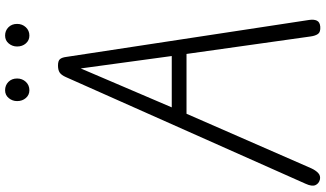

<svg xmlns="http://www.w3.org/2000/svg" viewBox="-276 -970 1247 735"><g transform="rotate(-90 347.5 -602.5)"><path d="M27 -1.5Q12 -5.5 6.2 -18.8Q0.5 -32 11.5 -56L420 -974Q427.5 -991 437.2 -997.5Q447 -1004 464 -1004Q482.5 -1004 488.8 -996.2Q495 -988.5 497 -973L638.5 -43.5Q641.5 -24.5 636 -13Q630.5 -1.5 613 0Q592.5 1.5 585.2 -8.5Q578 -18.5 575.5 -36.5L508.5 -512H279.5L71 -35Q63 -17.5 52.5 -7.8Q42 2 27 -1.5ZM304 -568.5H500.5L475.5 -752L453 -917L382.5 -752ZM579 -1113.5Q560.5 -1113.5 548.8 -1127Q537 -1140.5 537 -1160.5Q537 -1178.5 548.5 -1192.5Q560 -1206.5 579 -1206.5Q597.5 -1206.5 610.5 -1193.8Q623.5 -1181 623.5 -1160.5Q623.5 -1141 610.8 -1127.2Q598 -1113.5 579 -1113.5ZM369.5 -1113.5Q351.5 -1113.5 339.8 -1127Q328 -1140.5 328 -1160.5Q328 -1178.5 339.5 -1192.5Q351 -1206.5 369.5 -1206.5Q388.5 -1206.5 401.5 -1193.8Q414.5 -1181 414.5 -1160.5Q414.5 -1141 401.8 -1127.2Q389 -1113.5 369.5 -1113.5Z"/></g></svg>

Font: Edu NSW ACT Hand Pre
Style: Regular
Weight: 400
Designer: Tina and Corey Anderson, Eben Sorkin, Mirko Velimirovic
Foundry: Sorkin Type Co.
Version: Version 2.000